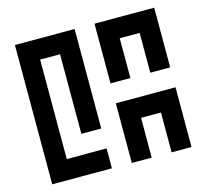

<svg xmlns="http://www.w3.org/2000/svg" viewBox="-101 -816 1003 932"><g transform="rotate(-15 400.0 -350.0)"><path d="M50 -700V0H350V-100H150V-600H250V-200H350V-700ZM750 -700H450V-400H550V-600H650V-400H750ZM450 -300V0H550V-200H650V0H750V-300Z"/></g></svg>

Font: Mourier
Style: Regular
Weight: 400
Designer: Eric Mourier
Foundry: Velvetyne Type Foundry
Version: Version 2.000;hotconv 1.0.109;makeotfexe 2.5.65596